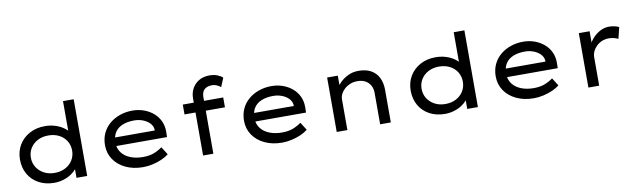

<svg xmlns="http://www.w3.org/2000/svg" viewBox="-43 -1277 6068 1824"><g transform="rotate(-10 2991.0 -365.0)"><path d="M370 10Q285 10 220.5 -25Q156 -60 120.5 -122Q85 -184 85 -263Q85 -343 122 -404.5Q159 -466 224 -501Q289 -536 372 -536Q422 -536 466 -523Q510 -510 543.5 -488Q577 -466 595.5 -441Q614 -416 614 -391L584 -389V-740H687V0H584V-136L604 -132Q604 -108 584.5 -83.5Q565 -59 532.5 -37.5Q500 -16 457.5 -3Q415 10 370 10ZM389 -82Q448 -82 493 -106Q538 -130 563 -171Q588 -212 588 -263Q588 -314 563 -355Q538 -396 493 -419.5Q448 -443 389 -443Q331 -443 286 -419.5Q241 -396 215.5 -355Q190 -314 190 -263Q190 -212 215.5 -171Q241 -130 286 -106Q331 -82 389 -82Z M1226 10Q1132 10 1059 -24.5Q986 -59 945 -119.5Q904 -180 904 -257Q904 -321 928 -372.5Q952 -424 995 -460.5Q1038 -497 1095 -517Q1152 -537 1217 -537Q1276 -537 1328 -518Q1380 -499 1419 -465Q1458 -431 1479 -384.5Q1500 -338 1499 -282L1498 -232H991L968 -314H1409L1394 -303V-327Q1390 -361 1364 -387Q1338 -413 1299.5 -427.5Q1261 -442 1217 -442Q1155 -442 1107 -423.5Q1059 -405 1032.5 -365.5Q1006 -326 1006 -264Q1006 -210 1035.5 -169.5Q1065 -129 1118.5 -107Q1172 -85 1241 -85Q1304 -85 1348.5 -102.5Q1393 -120 1428 -146L1476 -70Q1449 -48 1408.5 -30Q1368 -12 1320.5 -1Q1273 10 1226 10Z M1805 0V-550Q1805 -605 1829.5 -648Q1854 -691 1896.5 -715Q1939 -739 1995 -739Q2039 -739 2072.5 -725.5Q2106 -712 2122 -695L2087 -610Q2072 -623 2050 -633Q2028 -643 2007 -643Q1970 -643 1947 -630.5Q1924 -618 1914 -597Q1904 -576 1904 -550V0H1855Q1844 0 1832 0Q1820 0 1805 0ZM1699 -415V-510H2089V-415Z M2567 10Q2473 10 2400 -24.5Q2327 -59 2286 -119.5Q2245 -180 2245 -257Q2245 -321 2269 -372.5Q2293 -424 2336 -460.5Q2379 -497 2436 -517Q2493 -537 2558 -537Q2617 -537 2669 -518Q2721 -499 2760 -465Q2799 -431 2820 -384.5Q2841 -338 2840 -282L2839 -232H2332L2309 -314H2750L2735 -303V-327Q2731 -361 2705 -387Q2679 -413 2640.5 -427.5Q2602 -442 2558 -442Q2496 -442 2448 -423.5Q2400 -405 2373.5 -365.5Q2347 -326 2347 -264Q2347 -210 2376.5 -169.5Q2406 -129 2459.5 -107Q2513 -85 2582 -85Q2645 -85 2689.5 -102.5Q2734 -120 2769 -146L2817 -70Q2790 -48 2749.5 -30Q2709 -12 2661.5 -1Q2614 10 2567 10Z M3094 0V-525H3197V-395L3168 -388Q3185 -425 3218 -458.5Q3251 -492 3297 -514Q3343 -536 3397 -536Q3470 -536 3518.5 -508.5Q3567 -481 3591.5 -431Q3616 -381 3616 -314V0H3513V-302Q3513 -346 3494.5 -377.5Q3476 -409 3443.5 -425.5Q3411 -442 3368 -441Q3331 -441 3299.5 -428Q3268 -415 3245 -394Q3222 -373 3209.5 -347.5Q3197 -322 3197 -296V0H3146Q3126 0 3113 0Q3100 0 3094 0Z M4139 10Q4054 10 3989.5 -25Q3925 -60 3889.5 -122Q3854 -184 3854 -263Q3854 -343 3891 -404.5Q3928 -466 3993 -501Q4058 -536 4141 -536Q4191 -536 4235 -523Q4279 -510 4312.5 -488Q4346 -466 4364.5 -441Q4383 -416 4383 -391L4353 -389V-740H4456V0H4353V-136L4373 -132Q4373 -108 4353.5 -83.5Q4334 -59 4301.5 -37.5Q4269 -16 4226.5 -3Q4184 10 4139 10ZM4158 -82Q4217 -82 4262 -106Q4307 -130 4332 -171Q4357 -212 4357 -263Q4357 -314 4332 -355Q4307 -396 4262 -419.5Q4217 -443 4158 -443Q4100 -443 4055 -419.5Q4010 -396 3984.5 -355Q3959 -314 3959 -263Q3959 -212 3984.5 -171Q4010 -130 4055 -106Q4100 -82 4158 -82Z M4995 10Q4901 10 4828 -24.5Q4755 -59 4714 -119.5Q4673 -180 4673 -257Q4673 -321 4697 -372.5Q4721 -424 4764 -460.5Q4807 -497 4864 -517Q4921 -537 4986 -537Q5045 -537 5097 -518Q5149 -499 5188 -465Q5227 -431 5248 -384.5Q5269 -338 5268 -282L5267 -232H4760L4737 -314H5178L5163 -303V-327Q5159 -361 5133 -387Q5107 -413 5068.5 -427.5Q5030 -442 4986 -442Q4924 -442 4876 -423.5Q4828 -405 4801.5 -365.5Q4775 -326 4775 -264Q4775 -210 4804.5 -169.5Q4834 -129 4887.5 -107Q4941 -85 5010 -85Q5073 -85 5117.5 -102.5Q5162 -120 5197 -146L5245 -70Q5218 -48 5177.5 -30Q5137 -12 5089.5 -1Q5042 10 4995 10Z M5522 0V-525H5626V-345L5605 -366Q5618 -413 5650.5 -451.5Q5683 -490 5725.5 -513Q5768 -536 5814 -536Q5842 -536 5868.5 -530Q5895 -524 5910 -515L5883 -406Q5865 -416 5840.5 -421.5Q5816 -427 5794 -427Q5757 -427 5726.5 -414Q5696 -401 5673.5 -379Q5651 -357 5638.5 -330Q5626 -303 5626 -273V0Z"/></g></svg>

Font: Lexend Giga
Style: Regular
Weight: 400
Designer: Bonnie Shaver-Troup, Thomas Jockin
Foundry: Lexend
Version: Version 1.007